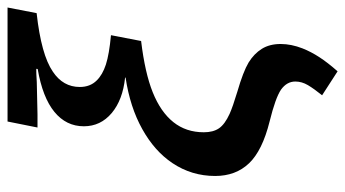

<svg xmlns="http://www.w3.org/2000/svg" viewBox="-232 -534 955 532"><g transform="rotate(-90 246.0 -267.5)"><path d="M271.5 -524.4Q271.5 -495.6 289.6 -477.5Q305.2 -461.4 333.7 -452.1Q362.3 -442.9 415 -438L398.9 -354.5Q310.1 -343.8 256.8 -322.3Q202.1 -300.3 174.1 -265.1Q146 -230 146 -180.7Q146 -154.8 157 -138.7Q168 -122.6 196.8 -109.4Q216.3 -100.6 258.3 -87.9Q314 -71.8 339.4 -56.6Q363.8 -41.5 377.2 -20Q390.6 1.5 390.6 32.2Q390.6 61.5 378.4 92.8Q369.1 116.2 354.2 139.2Q339.4 162.1 314.9 189.9L248.5 147Q266.6 124.5 276.6 107.7Q286.6 90.8 286.6 72.8Q286.6 49.3 264.2 33.2Q241.2 17.6 175.8 1.5Q95.2 -18.6 60.1 -55.4Q24.9 -92.3 24.9 -149.4Q24.9 -214.4 60.5 -267.6Q93.8 -317.4 154.8 -351.3Q215.8 -385.3 297.4 -397.5V-398.9Q235.8 -405.3 199.2 -436Q162.6 -466.8 162.6 -513.2Q162.6 -562 202.4 -594.7Q242.2 -627.4 321.3 -641.1L321.8 -645Q316.9 -645 307.4 -644.8Q297.9 -644.5 285.2 -643.6L195.8 -641.6H159.2L175.8 -724.6H491.7L476.1 -644Q360.8 -631.3 314 -599.1Q271.5 -570.8 271.5 -524.4Z"/></g></svg>

Font: Arimo SemiBold
Style: Italic
Weight: 600
Italic angle: -12°
Version: Version 1.33